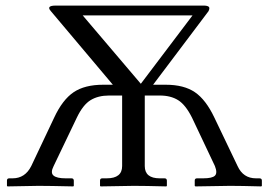

<svg xmlns="http://www.w3.org/2000/svg" viewBox="-20 -665 961 687"><path d="M370.1 -323.2Q331.1 -323.2 304 -306.6Q276.9 -290 254.9 -244.1L171.9 -70.8Q159.7 -46.9 171.4 -36.9Q183.1 -26.9 214.8 -26.9H235.8Q243.7 -26.9 244.1 -19V0L242.2 2Q154.3 0 118.2 0L6.8 2L4.9 0V-19Q4.9 -26.9 13.2 -26.9H24.9Q69.8 -26.9 91.8 -70.8L173.8 -244.1Q203.6 -308.1 243.4 -335Q283.2 -361.8 349.1 -361.8H383.8L162.1 -625Q144 -645 179.2 -645H709Q721.2 -645 726.6 -641.1Q731.9 -637.2 726.1 -625L527.8 -361.8H573.2Q638.2 -361.8 677.5 -335Q716.8 -308.1 747.1 -244.1L830.1 -70.8Q850.1 -26.9 896 -26.9H908.2Q917 -26.9 917 -19V0L915 2Q841.8 0 803.2 0L679.2 2L676.8 0V-19Q676.8 -26.9 685.1 -26.9H707Q739.3 -26.9 749 -36.4Q758.8 -45.9 749 -70.8L667 -244.1Q644 -290 617.4 -306.6Q590.8 -323.2 551.8 -323.2H498V-70.8Q498 -26.9 551.8 -26.9H568.8Q576.7 -26.9 577.1 -19V0L575.2 2Q498 0 459 0L339.8 2L337.9 0V-19Q337.9 -26.9 346.2 -26.9H361.8Q417 -26.9 417 -70.8V-323.2ZM483.9 -365.2 668.9 -609.9H275.9Z"/></svg>

Font: Biolilbert
Style: Regular
Weight: 400
Designer: Philipp H. Poll
Foundry: Philipp H. Poll
Version: Version 1.1.0